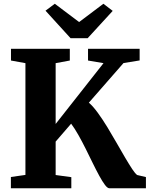

<svg xmlns="http://www.w3.org/2000/svg" viewBox="-20 -1003 798 1023"><path d="M38 0V-60L115.5 -71V-666.5L38.5 -680.5V-743H352V-680.5L276.5 -666.5V-342.5L531.5 -666.5L449 -680.5V-743H724V-681L638 -667L453.5 -456Q476.5 -436 501.5 -401.5Q526.5 -367 551.8 -325.8Q577 -284.5 601 -242.2Q625 -200 646.5 -163.5Q668 -127 684.5 -102Q701 -77 711 -70.5L757.5 -59.5V0H562.5Q552.5 0 539 -18Q525.5 -36 509 -66.2Q492.5 -96.5 474.2 -133.8Q456 -171 436.8 -209.8Q417.5 -248.5 397.8 -283.5Q378 -318.5 359 -344L276.5 -248.5V-70.5L360 -59V0ZM356 -799.5 222.5 -946 272 -983 401.5 -885.5 531 -983 580.5 -945 447 -799.5Z"/></svg>

Font: Merriweather 28pt ExtraBold
Style: Regular
Weight: 800
Version: Version 2.100